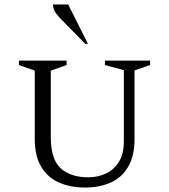

<svg xmlns="http://www.w3.org/2000/svg" viewBox="-20 -832 759 862"><path d="M362 10Q297 10 246 -12Q195 -34 165.5 -82.5Q136 -131 136 -209V-515L65 -540V-560H279V-540L208 -515V-218Q208 -116 253 -76Q298 -36 376 -36Q420 -36 456.5 -53.5Q493 -71 514.5 -106.5Q536 -142 536 -197V-517L451 -540V-560H654V-540L584 -516V-209Q584 -131 555 -82.5Q526 -34 476 -12Q426 10 362 10ZM363 -635 251 -749Q232 -769 225 -783Q218 -797 218 -812H286L375 -635Z"/></svg>

Font: Spectral SC Light
Style: Regular
Weight: 300
Designer: Jean-Baptiste Levee
Foundry: Production Type
Version: Version 2.001